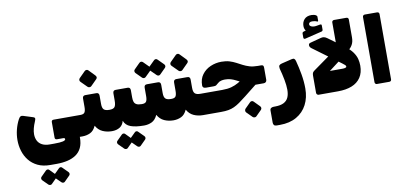

<svg xmlns="http://www.w3.org/2000/svg" viewBox="-105 -1218 4368 2056"><g transform="rotate(-10 2079.0 -190.5)"><path d="M332 252Q252 252 195 224.5Q138 197 101.5 151Q65 105 47.5 47.5Q30 -10 30 -71Q30 -127 44 -183.5Q58 -240 84 -289Q96 -311 106.5 -316.5Q117 -322 134 -317L232 -286Q257 -279 257.5 -267.5Q258 -256 249 -236Q233 -199 224.5 -165.5Q216 -132 216 -102Q216 -62 232 -31Q248 0 281 17Q314 34 363 34H413Q477 34 506 27Q535 20 535 7Q535 0 530.5 -3.5Q526 -7 516 -7H449Q426 -7 426 -30V-197Q426 -220 449 -220H739Q754 -220 754 -205V-20Q754 10 724 10H674L652 -49Q679 -33 686.5 -20Q694 -7 694 17Q694 83 672.5 128Q651 173 611.5 200Q572 227 518.5 239.5Q465 252 402 252ZM311 456Q304 463 293 462.5Q282 462 274 455L216 397Q209 389 208.5 378.5Q208 368 216 360L274 302Q282 294 293 294Q304 294 311 302L368 360Q376 368 376.5 379Q377 390 369 398ZM452 456Q445 463 434.5 462.5Q424 462 416 455L357 397Q350 389 349.5 378Q349 367 357 360L416 302Q424 294 434 294Q444 294 451 302L509 360Q517 368 517.5 379Q518 390 510 398Z M724 10Q709 10 709 -5V-190Q709 -220 739 -220H741Q776 -220 787.5 -238Q799 -256 799 -297V-387Q799 -420 829 -420H949Q979 -420 979 -387V-297Q979 -254 996 -237Q1013 -220 1056 -220H1059Q1074 -220 1074 -205V-20Q1074 10 1044 10Q990 10 944 -10.5Q898 -31 871 -80Q847 -27 808 -8.5Q769 10 724 10ZM909 -503Q901 -495 888.5 -495.5Q876 -496 868 -504L803 -569Q794 -578 794 -589.5Q794 -601 803 -610L868 -675Q876 -683 888 -683.5Q900 -684 908 -675L971 -610Q993 -587 974 -568Z M1044 10Q1029 10 1029 -5V-190Q1029 -220 1059 -220Q1101 -220 1115 -240Q1129 -260 1129 -307V-386Q1129 -419 1159 -419H1289Q1319 -419 1319 -386V-307Q1319 -280 1325.5 -260.5Q1332 -241 1351.5 -230.5Q1371 -220 1409 -220Q1424 -220 1424 -205V-20Q1424 10 1394 10Q1302 10 1248 -10Q1194 -30 1176 -80Q1165 -34 1130 -12Q1095 10 1044 10ZM1178 218Q1171 225 1160 224.5Q1149 224 1141 217L1083 159Q1076 151 1075.5 140.5Q1075 130 1083 122L1141 64Q1149 56 1160 56Q1171 56 1178 64L1235 122Q1243 130 1243.5 141Q1244 152 1236 160ZM1319 218Q1312 225 1301.5 224.5Q1291 224 1283 217L1224 159Q1217 151 1216.5 140Q1216 129 1224 122L1283 64Q1291 56 1301 56Q1311 56 1318 64L1376 122Q1384 130 1384.5 141Q1385 152 1377 160Z M1394 10Q1379 10 1379 -5V-190Q1379 -220 1409 -220H1411Q1446 -220 1457.5 -238Q1469 -256 1469 -297V-387Q1469 -420 1499 -420H1619Q1649 -420 1649 -387V-297Q1649 -254 1666 -237Q1683 -220 1726 -220H1729Q1744 -220 1744 -205V-20Q1744 10 1714 10Q1660 10 1614 -10.5Q1568 -31 1541 -80Q1517 -27 1478 -8.5Q1439 10 1394 10ZM1499 -498Q1492 -491 1480.5 -490.5Q1469 -490 1460 -499L1399 -560Q1392 -568 1391 -579Q1390 -590 1399 -599L1460 -660Q1469 -669 1480 -668.5Q1491 -668 1499 -660L1560 -599Q1569 -590 1569.5 -578.5Q1570 -567 1561 -559ZM1658 -498Q1649 -489 1638 -490Q1627 -491 1619 -499L1557 -560Q1549 -568 1549 -579.5Q1549 -591 1557 -599L1619 -660Q1627 -668 1637.5 -668.5Q1648 -669 1657 -660L1718 -599Q1727 -590 1727.5 -579Q1728 -568 1719 -559Z M1714 10Q1699 10 1699 -5V-190Q1699 -220 1729 -220H1731Q1766 -220 1777.5 -238Q1789 -256 1789 -297V-387Q1789 -420 1819 -420H1939Q1969 -420 1969 -387V-297Q1969 -254 1986 -237Q2003 -220 2046 -220H2049Q2064 -220 2064 -205V-20Q2064 10 2034 10Q1980 10 1934 -10.5Q1888 -31 1861 -80Q1837 -27 1798 -8.5Q1759 10 1714 10ZM1899 -503Q1891 -495 1878.5 -495.5Q1866 -496 1858 -504L1793 -569Q1784 -578 1784 -589.5Q1784 -601 1793 -610L1858 -675Q1866 -683 1878 -683.5Q1890 -684 1898 -675L1961 -610Q1983 -587 1964 -568Z M2034 10Q2019 10 2019 -5V-190Q2019 -220 2049 -220H2284Q2342 -220 2383.5 -231.5Q2425 -243 2460.5 -263.5Q2496 -284 2534 -311L2601 -359L2716 -271L2513 -110Q2469 -75 2436 -52Q2403 -29 2373.5 -15.5Q2344 -2 2310.5 4Q2277 10 2231 10ZM2640 -213V-241Q2593 -241 2558.5 -249Q2524 -257 2497 -270Q2470 -283 2445.5 -295.5Q2421 -308 2393.5 -316.5Q2366 -325 2329 -325Q2310 -325 2289 -320Q2268 -315 2253 -301Q2235 -285 2227 -279.5Q2219 -274 2198 -274H2117Q2079 -274 2079 -304Q2079 -374 2114.5 -422Q2150 -470 2206.5 -494.5Q2263 -519 2326 -519Q2376 -519 2413 -507.5Q2450 -496 2481.5 -479.5Q2513 -463 2544.5 -446.5Q2576 -430 2614 -418.5Q2652 -407 2704 -407H2738Q2755 -407 2760.5 -399.5Q2766 -392 2766 -376V-245Q2766 -231 2757 -222Q2748 -213 2733 -213ZM2593 123Q2585 130 2573.5 129.5Q2562 129 2554 122L2493 61Q2486 53 2486 42Q2486 31 2493 22L2554 -39Q2562 -47 2573 -47Q2584 -47 2592 -39L2652 22Q2661 31 2661.5 42Q2662 53 2654 62Z M2791 256Q2771 256 2762.5 245.5Q2754 235 2754 219V86Q2754 69 2765.5 61Q2777 53 2796 53H2809Q2868 53 2903.5 35Q2939 17 2954.5 -17.5Q2970 -52 2970 -102Q2970 -149 2958 -212Q2946 -275 2929 -336Q2924 -363 2932 -373Q2940 -383 2960 -388L3071 -415Q3090 -420 3100 -413.5Q3110 -407 3115 -387Q3134 -317 3148 -237Q3162 -157 3162 -81Q3162 18 3122.5 94Q3083 170 3008 213Q2933 256 2828 256Z M3287 10Q3267 4 3267 -16V-201Q3267 -222 3272.5 -233Q3278 -244 3294 -255L3504 -405L3609 -338L3454 -220H3589Q3612 -220 3623.5 -224.5Q3635 -229 3635 -236Q3635 -245 3625.5 -254Q3616 -263 3598 -276L3301 -495Q3281 -510 3281 -529.5Q3281 -549 3302 -554L3419 -585Q3436 -590 3452.5 -587Q3469 -584 3488 -570L3654 -449Q3711 -407 3738.5 -368Q3766 -329 3775 -292.5Q3784 -256 3784 -220Q3784 -143 3749.5 -91.5Q3715 -40 3652 -15Q3589 10 3502 10ZM3635 -386 3535 -444Q3551 -450 3558 -458Q3565 -466 3567 -478.5Q3569 -491 3569 -511V-727Q3569 -737 3575.5 -743.5Q3582 -750 3592 -750H3726Q3737 -750 3743 -743.5Q3749 -737 3749 -727V-533Q3749 -485 3730.5 -452.5Q3712 -420 3685.5 -403Q3659 -386 3635 -386ZM3254 -606Q3244 -604 3239.5 -609Q3235 -614 3235 -621V-663Q3235 -673 3239.5 -677.5Q3244 -682 3251 -684L3274 -691Q3267 -700 3262.5 -713Q3258 -726 3258 -742Q3258 -786 3284.5 -815Q3311 -844 3362 -844Q3376 -844 3389 -841Q3402 -838 3410 -833Q3423 -826 3423 -815V-774Q3423 -761 3411 -765Q3399 -771 3385.5 -773.5Q3372 -776 3359 -776Q3339 -776 3330 -768.5Q3321 -761 3321 -750Q3321 -732 3344 -723.5Q3367 -715 3399 -721L3433 -727Q3444 -729 3448.5 -726Q3453 -723 3453 -713V-671Q3453 -655 3439 -651Z M3926 5Q3916 5 3909.5 -1.5Q3903 -8 3903 -18V-727Q3903 -737 3909.5 -743.5Q3916 -750 3926 -750H4060Q4071 -750 4077 -743.5Q4083 -737 4083 -727V-18Q4083 -8 4077 -1.5Q4071 5 4060 5Z"/></g></svg>

Font: Rubik Black
Style: Italic
Weight: 900
Italic angle: -12°
Designer: Hubert and Fischer
Foundry: Hubert and Fischer
Version: Version 2.300;gftools[0.9.30]